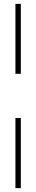

<svg xmlns="http://www.w3.org/2000/svg" viewBox="-20 -832 188 996"><path d="M88 -812V-449H60V-812ZM88 -220V144H60V-220Z"/></svg>

Font: Prompt Thin
Style: Regular
Weight: 100
Designer: Katatrad Team
Foundry: CadsonDemak
Version: Version 1.030